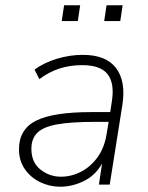

<svg xmlns="http://www.w3.org/2000/svg" viewBox="-20 -700 560 728"><path d="M208 8Q168 8 132 -9.5Q96 -27 74 -59Q52 -91 52 -134Q52 -210 117 -242.5Q182 -275 327 -275H398L404 -315Q415 -383 388.5 -418Q362 -453 292 -453Q246 -453 206.5 -440.5Q167 -428 129 -400L111 -436Q146 -462 195 -477Q244 -492 294 -492Q382 -492 420 -442Q458 -392 444 -302L396 0H355L367 -80Q342 -35 298 -13.5Q254 8 208 8ZM211 -30Q251 -30 287.5 -49Q324 -68 350 -104Q376 -140 384 -191L392 -238H343Q250 -238 197 -228.5Q144 -219 121.5 -196.5Q99 -174 99 -136Q99 -84 133.5 -57Q168 -30 211 -30ZM375 -620 384 -680H445L436 -620ZM214 -620 223 -680H284L275 -620Z"/></svg>

Font: Nunito Sans ExtraLight
Style: Italic
Weight: 200
Italic angle: -9°
Designer: Vernon Adams
Foundry: Vernon Adams
Version: Version 3.006; ttfautohint (v1.8.3)